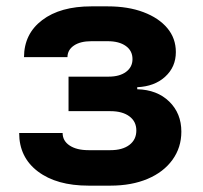

<svg xmlns="http://www.w3.org/2000/svg" viewBox="-20 -577 640 604"><path d="M258.4 7Q158.2 7 99.2 -37.6Q40.3 -82.2 40.3 -158.6H177Q177 -133.8 199.1 -119.2Q221.2 -104.6 258.4 -104.6H327.5Q365.1 -104.6 387 -121.1Q408.9 -137.7 408.9 -166.5Q408.9 -194.8 387 -211Q365.1 -227.3 327.5 -227.3H195.6V-335.9H321.9Q356.2 -335.9 376.5 -350.9Q396.8 -366 396.8 -391Q396.8 -417.5 375.7 -432.4Q354.7 -447.4 318.7 -447.4H267.5Q232.8 -447.4 212.7 -433.8Q192.5 -420.2 192.2 -397.2H55.5Q55.8 -470.7 112.8 -513.8Q169.7 -557 267.5 -557H318.7Q382.9 -557 431.2 -538.8Q479.4 -520.6 506.3 -488.6Q533.2 -456.6 533.2 -413.2Q533.2 -366.3 499.6 -335.7Q466 -305 411.7 -302.7V-296.2Q474.3 -294.7 512.4 -257.5Q550.5 -220.4 550.5 -162.9Q550.5 -112.9 522.5 -74.2Q494.5 -35.5 444.3 -14.3Q394 7 327.5 7Z"/></svg>

Font: JetBrains Mono
Style: Regular
Weight: 400
Monospace: yes
Designer: Philipp Nurullin, Konstantin Bulenkov
Foundry: JetBrains
Version: Version 2.305